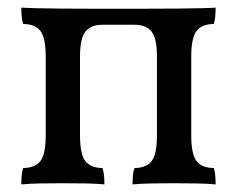

<svg xmlns="http://www.w3.org/2000/svg" viewBox="-20 -481 622 504"><path d="M36 3Q36 -11 37 -21Q38 -31 41 -40Q71 -40 85.5 -57.5Q100 -75 100 -127V-331Q100 -383 85.5 -400.5Q71 -418 41 -418Q38 -427 37 -437.5Q36 -448 36 -461Q51 -460 72.5 -459.5Q94 -459 134.5 -458.5Q175 -458 245 -458H337Q408 -458 448 -458.5Q488 -459 510 -459.5Q532 -460 546 -461Q546 -448 545 -437.5Q544 -427 541 -418Q511 -418 496.5 -400.5Q482 -383 482 -331V-127Q482 -75 496.5 -57.5Q511 -40 541 -40Q544 -31 545 -21Q546 -11 546 3Q524 1 496 0.5Q468 0 437 0Q406 0 378 0.5Q350 1 328 3Q328 -11 329 -21Q330 -31 333 -40Q363 -40 377.5 -57.5Q392 -75 392 -127V-331Q392 -381 377.5 -398.5Q363 -416 333 -416H249Q219 -416 204.5 -398.5Q190 -381 190 -331V-127Q190 -75 204.5 -57.5Q219 -40 249 -40Q252 -31 253 -21Q254 -11 254 3Q232 1 204 0.5Q176 0 145 0Q114 0 86 0.5Q58 1 36 3Z"/></svg>

Font: Vollkorn
Style: Regular
Weight: 400
Designer: Friedrich Althausen
Foundry: Friedrich Althausen
Version: Version 5.001